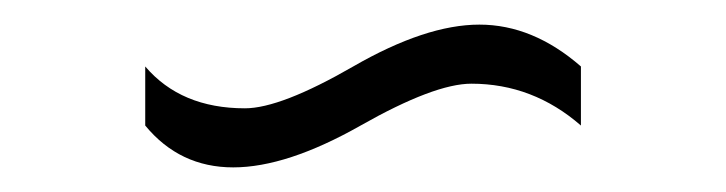

<svg xmlns="http://www.w3.org/2000/svg" viewBox="-20 -397 590 156"><path d="M363 -329Q333 -329 273 -295Q213 -261 169.5 -261Q126 -261 98 -295V-343Q127 -309 179 -309Q208 -309 267 -343Q326 -377 369.5 -377Q413 -377 452 -343V-295Q413 -329 363 -329Z"/></svg>

Font: Gilda Display
Style: Regular
Weight: 400
Designer: Eduardo Rodriguez Tunni
Foundry: Eduardo Rodriguez Tunni
Version: Version 1.001